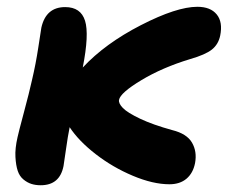

<svg xmlns="http://www.w3.org/2000/svg" viewBox="-20 -527 692 571"><path d="M101.1 23.9Q85.9 23.9 73.5 20Q61 16.1 49.6 6.6Q38.1 -2.9 32.7 -19Q27.3 -35.2 25.9 -60.1Q24.4 -85 32.2 -119.1Q35.2 -133.3 51 -192.4Q66.9 -251.5 75.2 -289.1Q86.4 -336.4 94 -386.5Q101.6 -436.5 103 -444.8Q116.7 -505.9 173.8 -505.9Q220.2 -505.9 232.9 -465.3Q245.6 -424.8 226.1 -326.2Q292.5 -397.5 398.9 -452.1Q505.4 -506.8 566.9 -506.8Q606 -506.8 624.5 -484.1Q643.1 -461.4 634.8 -420.9Q629.4 -395 610.1 -379.6Q590.8 -364.3 544.9 -351.1Q462.9 -326.2 400.4 -288.6Q337.9 -251 334 -230Q332 -219.7 345.5 -205.8Q358.9 -191.9 397 -173.8Q435.1 -155.8 492.2 -140.1Q535.6 -129.4 551 -102.8Q566.4 -76.2 560.1 -42Q554.2 -12.2 534.7 4.4Q515.1 21 483.9 21Q435.1 21 375.2 -4.2Q315.4 -29.3 264.6 -68.6Q213.9 -107.9 187 -148.9V-147.9Q181.6 -121.6 176.5 -84.7Q171.4 -47.9 168.9 -33.2Q157.7 23.9 101.1 23.9Z"/></svg>

Font: Shantell Sans Bouncy
Style: Bold Italic
Weight: 700
Italic angle: -11.31°
Designer: Stephen Nixon, Anya Danilova, Shantell Martin
Foundry: Arrow Type
Version: Version 1.006;[9816181b4]